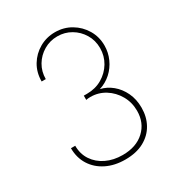

<svg xmlns="http://www.w3.org/2000/svg" viewBox="-197 -976 1059 1129"><g transform="rotate(-30 333.0 -412.0)"><path d="M326.5 16Q254 16 198.8 -11.5Q143.5 -39 112.5 -88.2Q81.5 -137.5 81.5 -202H110.5Q110.5 -146 138.5 -104Q166.5 -62 215.2 -38.5Q264 -15 326 -15Q418.5 -15 473.5 -66Q528.5 -117 528.5 -198.5Q528.5 -256 501.5 -303Q474.5 -350 429.8 -378Q385 -406 330.5 -406Q313.5 -406 301.5 -403V-432H323.5Q381 -432 426.2 -458.5Q471.5 -485 498 -529.2Q524.5 -573.5 524.5 -626.5Q524.5 -679 499.2 -721Q474 -763 432.2 -787.5Q390.5 -812 340.5 -812Q290 -812 248 -787.2Q206 -762.5 181.2 -720.8Q156.5 -679 156.5 -628H128.5Q128.5 -689 157.2 -736.8Q186 -784.5 234.2 -812.2Q282.5 -840 340.5 -840Q400 -840 448.5 -811.2Q497 -782.5 525.8 -734.2Q554.5 -686 554.5 -627Q554.5 -579.5 535.2 -536.8Q516 -494 481.8 -463Q447.5 -432 402.5 -418Q445.5 -408.5 481.2 -379Q517 -349.5 538.8 -304Q560.5 -258.5 560.5 -201Q560.5 -139 533.2 -90Q506 -41 453.8 -12.5Q401.5 16 326.5 16Z"/></g></svg>

Font: Spartan Thin Thin
Style: Regular
Weight: 250
Version: Version 1.004